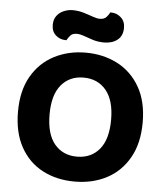

<svg xmlns="http://www.w3.org/2000/svg" viewBox="-57 -884 815 951"><g transform="rotate(5 350.0 -408.0)"><path d="M660 -304Q660 -200 619 -128Q578 -56 508 -19.5Q438 17 349 17Q260 17 190 -19.5Q120 -56 80 -128Q40 -200 40 -304Q40 -408 81 -479.5Q122 -551 192.5 -587.5Q263 -624 349 -624Q437 -624 507.5 -587.5Q578 -551 619 -479.5Q660 -408 660 -304ZM503 -304Q503 -400 461.5 -450Q420 -500 349 -500Q280 -500 238.5 -450.5Q197 -401 197 -304Q197 -206 238.5 -156.5Q280 -107 350 -107Q420 -107 461.5 -156.5Q503 -206 503 -304ZM266 -828Q294 -828 319.5 -820.5Q345 -813 367 -805Q389 -797 404 -797Q425 -797 436.5 -809.5Q448 -822 452 -833H457Q485 -833 506 -814Q527 -795 527 -763Q527 -723 501 -702.5Q475 -682 435 -682Q404 -682 379 -690Q354 -698 333.5 -705.5Q313 -713 296 -713Q275 -713 264.5 -700.5Q254 -688 248 -677H245Q216 -677 195 -695.5Q174 -714 174 -747Q174 -774 187.5 -792Q201 -810 222.5 -819Q244 -828 266 -828Z"/></g></svg>

Font: Baloo Bhaijaan 2
Style: Bold
Weight: 700
Designer: Sanskriti Dholi, Noopur Datye and Ek Type
Foundry: Ek Type
Version: Version 1.701